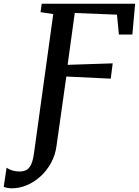

<svg xmlns="http://www.w3.org/2000/svg" viewBox="-127 -763 748 1035"><path d="M-62.5 252Q-76.5 252 -88.8 249.5Q-101 247 -107 244L-91.5 141Q-78.5 150.5 -60.5 156Q-42.5 161.5 -22.5 161.5Q-0.5 161.5 15 153.5Q30.5 145.5 41 123.2Q51.5 101 57 57.5L160 -687L91.5 -697.5L98 -743H601.5L586.5 -577H514L503.5 -684L276 -693L237.5 -413.5L480.5 -421.5L470 -339L230.5 -350.5L177.5 24.5Q171 73.5 148.2 115Q125.5 156.5 92 187.2Q58.5 218 18.5 235Q-21.5 252 -62.5 252Z"/></svg>

Font: Merriweather Medium
Style: Italic
Weight: 500
Italic angle: -7.8°
Version: Version 2.101